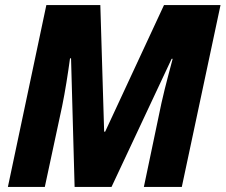

<svg xmlns="http://www.w3.org/2000/svg" viewBox="-20 -734 886 754"><path d="M11 0H156L224 -317C236 -375 247 -446 255 -505H259L273 0H418L654 -503H658C648 -463 631 -405 614 -329L545 0H694L846 -714H624L393 -217H389L374 -714H162Z"/></svg>

Font: Noto Sans SemiCondensed ExtraBold
Style: Italic
Weight: 800
Width: 4
Italic angle: -12°
Designer: Monotype Design Team
Foundry: Monotype Imaging Inc.
Version: Version 2.013